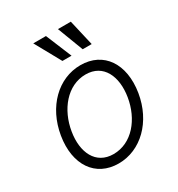

<svg xmlns="http://www.w3.org/2000/svg" viewBox="-186 -904 963 1038"><g transform="rotate(-30 295.5 -385.0)"><path d="M265.6 -621.1H322.4L255.7 -782.3H176.5ZM392 -621.1H448.2L410.9 -782.3H330.6ZM252.8 11.4C392 11.4 507.5 -101.9 534.4 -265.6C561.8 -435 481.5 -552.9 337.7 -552.9C198.9 -552.9 83.5 -440 56.5 -275.2C28.8 -106.2 109.4 11.4 252.8 11.4ZM253.9 -46.5C143.1 -46.5 98 -146 117.9 -265.6C138.1 -390.3 221.6 -495.4 337 -495.4C447.8 -495.4 492.5 -394.9 473 -275.2C452.8 -149.9 369.7 -46.5 253.9 -46.5Z"/></g></svg>

Font: TID UI Light
Style: Italic
Weight: 300
Italic angle: -9.39999°
Designer: The TID Project Authors
Foundry: Bakken & Bæck
Version: Version 1.001;hotconv 1.0.109;makeotfexe 2.5.65596